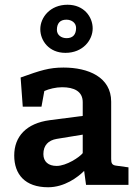

<svg xmlns="http://www.w3.org/2000/svg" viewBox="-20 -780 584 810"><path d="M449 -351C449 -455 352 -495 248 -495C187 -495 151 -483 67 -453L76 -330H155L167 -396C187 -405 216 -412 242 -412C292 -412 329 -395 329 -349V-291L190 -273C91 -260 40 -204 40 -124C40 -45 85 10 183 10C252 10 308 -32 335 -59L343 0H522V-74L471 -81C453 -83 449 -91 449 -109ZM329 -212V-134C316 -117 260 -80 219 -80C184 -80 163 -98 163 -130C163 -167 184 -188 219 -194ZM371 -660C371 -709 334 -760 265 -760C191 -760 150 -706 150 -657C150 -608 187 -557 256 -557C330 -557 371 -611 371 -660ZM301 -662C301 -635 288 -619 261 -619C239 -619 220 -632 220 -654C220 -681 233 -697 260 -697C282 -697 301 -684 301 -662Z"/></svg>

Font: Enriqueta
Style: Bold
Weight: 700
Designer: Viviana Monsalve, Gustavo Ibarra
Foundry: Viviana Monsalve, Gustavo Ibarra
Version: Version 1.002